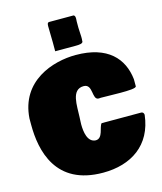

<svg xmlns="http://www.w3.org/2000/svg" viewBox="-145 -1107 1050 1243"><g transform="rotate(-15 380.0 -485.5)"><path d="M293 -830.1V-808.6H430.7C454.1 -808.6 476.6 -810.5 479.5 -823.2C479.5 -829.1 479.5 -835 480.5 -839.8V-855.5C480.5 -876 477.5 -896.5 477.5 -917V-959C477.5 -965.8 478.5 -972.7 478.5 -977.5C478.5 -989.3 476.6 -999 467.8 -1002H304.7C292 -1002 291 -988.3 291 -976.6C291 -926.8 293.9 -879.9 293 -830.1ZM746.1 -261.7C745.1 -273.4 739.3 -280.3 728.5 -281.2H462.9C442.4 -260.7 448.2 -183.6 397.5 -183.6C342.8 -186.5 333 -256.8 333 -308.6C333 -327.1 335 -342.8 335 -355.5C338.9 -431.6 327.1 -543 412.1 -543C476.6 -543 439.5 -440.4 486.3 -440.4C491.2 -440.4 496.1 -441.4 501 -441.4C533.2 -441.4 584 -439.5 630.9 -439.5C686.5 -439.5 738.3 -441.4 738.3 -455.1V-502C722.7 -643.6 628.9 -751 414.1 -751C261.7 -751 36.1 -679.7 19.5 -431.6V-388.7C19.5 -215.8 71.3 31.2 390.6 31.2C577.7 31.2 723.4 -62.3 746.1 -261.7Z"/></g></svg>

Font: Bowlby One SC
Style: Regular
Weight: 400
Width: 1
Version: Version 1.2